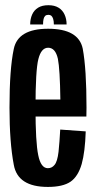

<svg xmlns="http://www.w3.org/2000/svg" viewBox="-20 -715 375 738"><path d="M164 3.5V-68.5Q137 -68.5 127 -118.5Q116.5 -168 116.5 -301Q116.5 -445 127.5 -488Q138.5 -531.5 165 -531.5Q193 -531.5 202.5 -489Q210.5 -449 212 -332.5H106.5V-267H312Q312.5 -283.5 312.5 -301Q312.5 -450.5 298 -528Q282 -604.5 165 -604.5Q49 -604.5 33 -527Q16.5 -449.5 16.5 -301.5Q16.5 -168 33 -81.5Q48 3.5 164 3.5ZM164 -68.5V3.5Q221.5 3.5 251 -16.5Q280 -36.5 294 -84.5Q307 -131 309.5 -210L211.5 -217Q209 -170 205 -131.5Q200.5 -93.5 189.5 -81Q179.5 -68.5 164 -68.5ZM166 -695Q142 -695 126.5 -685.5Q111 -676 103.5 -659Q96 -642 96 -621H145.5Q145.5 -634 147.5 -642Q149.5 -650 153.8 -654Q158 -658 166 -658Q173 -658 177.2 -654.5Q181.5 -651 184.2 -642.8Q187 -634.5 187 -621H236Q236 -642 228.2 -659Q220.5 -676 205 -685.5Q189.5 -695 166 -695Z"/></svg>

Font: Anybody ExtraCondensed Medium
Style: Regular
Weight: 500
Width: 2
Version: Version 1.113;gftools[0.9.25]